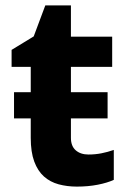

<svg xmlns="http://www.w3.org/2000/svg" viewBox="-20 -682 474 712"><path d="M23 -434V-497L105 -547L148 -662H243V-546H396V-434H243V-340H379V-243H243V-171Q243 -140 261 -124.5Q279 -109 308 -109Q333 -109 356 -113.5Q379 -118 402 -126V-15Q378 -4 342.5 3Q307 10 265 10Q229 10 197.5 1.5Q166 -7 143 -27.5Q120 -48 107 -83Q94 -118 94 -171V-243H32V-340H94V-434Z"/></svg>

Font: BC Sans
Style: Bold
Weight: 700
Designer: Monotype Design Team
Province of B.C.
Foundry: Monotype Imaging Inc.
Version: Version 2.000;GOOG;noto-source:20170915:90ef993387c0